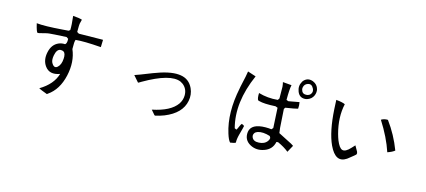

<svg xmlns="http://www.w3.org/2000/svg" viewBox="-57 -1175 3793 1709"><g transform="rotate(15 1840.0 -320.5)"><path d="M764 -548 762 -482Q601 -494 528 -486Q520 -464 522 -415Q522 -406 522 -400Q568 -293 538 -160Q507 -24 414 40Q410 43 406 46Q342 22 332 16Q330 14 328 13Q444 -56 474 -158Q382 -124 336 -189Q299 -241 315 -315Q331 -391 391 -416Q417 -427 448 -425Q464 -436 462 -473Q462 -476 462 -478L444 -490Q309 -483 285 -480Q276 -479 266 -477L198 -460Q191 -459 186 -459Q175 -459 156 -540Q230 -532 396 -545Q427 -548 448 -549L460 -559Q462 -603 452 -687Q510 -683 536 -674Q536 -673 527 -638Q526 -635 526 -633Q524 -626 524 -566Q524 -562 524 -558L542 -547Q543 -547 762 -550ZM466 -337Q457 -368 420 -365Q388 -360 377 -304Q369 -262 380 -238Q406 -188 437 -215Q466 -241 469 -296Q471 -318 466 -337Z M1387 -18 1380 -20 1344 -62Q1511 -96 1569 -180Q1593 -216 1594 -258Q1595 -319 1550 -355Q1539 -363 1527 -369Q1426 -413 1192 -278Q1182 -272 1167 -263L1162 -264L1114 -319Q1141 -327 1269 -378Q1410 -433 1495 -426Q1504 -425 1513 -424Q1593 -412 1628 -337Q1653 -283 1641 -222Q1618 -103 1467 -42Q1429 -27 1387 -18Z M2712 -560Q2696 -523 2654 -510Q2643 -507 2633 -507Q2584 -506 2565 -555Q2546 -604 2571 -646Q2575 -654 2581 -660Q2616 -696 2665 -677Q2707 -660 2718 -617Q2724 -589 2712 -560ZM2680 -615Q2661 -654 2626 -642Q2598 -633 2591 -604Q2588 -592 2591 -580Q2600 -544 2636 -545Q2669 -546 2682 -572Q2692 -592 2680 -615ZM2642 -76 2607 -12Q2564 -47 2505 -73L2490 -71Q2475 2 2402 26Q2335 49 2277 18Q2212 -17 2221 -92Q2233 -171 2364 -172Q2391 -172 2418 -169L2431 -184L2421 -368L2400 -376Q2295 -370 2249 -383Q2243 -385 2237 -387Q2226 -404 2228 -452Q2313 -427 2405 -436L2416 -452L2415 -560Q2413 -582 2408 -601L2489 -594Q2480 -557 2480 -456L2499 -449L2597 -467Q2603 -437 2600 -407Q2578 -400 2487 -386L2478 -372L2489 -202Q2492 -176 2495 -154L2620 -90Q2632 -83 2642 -76ZM2428 -91 2419 -107Q2353 -128 2307 -114Q2288 -108 2279 -95Q2267 -77 2275 -57Q2289 -22 2340 -25Q2392 -27 2417 -62Q2427 -75 2428 -91ZM2175 -134Q2174 -124 2153 -48Q2141 -3 2143 28Q2128 37 2093 41Q2075 22 2058 -33Q2002 -211 2051 -448Q2052 -456 2054 -465Q2081 -583 2084 -612L2160 -587Q2041 -317 2100 -93L2118 -85Q2123 -91 2138 -126Q2144 -139 2151 -147Q2166 -142 2175 -134Z M3532 -271Q3511 -253 3467 -238Q3425 -365 3337 -503Q3364 -520 3398 -518Q3482 -404 3532 -271ZM2908 -571Q2968 -565 2991 -553Q2963 -428 3002 -282Q3010 -253 3020 -227Q3046 -164 3073 -155Q3104 -144 3150 -195Q3173 -221 3177 -224L3206 -173Q3212 -159 3208 -150Q3206 -144 3144 -96Q3138 -91 3136 -90Q3043 -27 2977 -168Q2924 -283 2912 -488Q2911 -512 2908 -571Z"/></g></svg>

Font: cwTeXYen
Style: Medium
Weight: 500
Version: Version 1.17